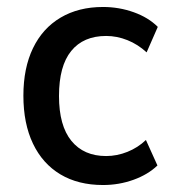

<svg xmlns="http://www.w3.org/2000/svg" viewBox="-20 -521 491 550"><path d="M275 9Q204 9 153 -21.5Q102 -52 74.5 -109.5Q47 -167 47 -247Q47 -326 74.5 -383Q102 -440 153.5 -470.5Q205 -501 275 -501Q321 -501 363 -486Q405 -471 432 -444L400 -371Q375 -394 345 -406Q315 -418 284 -418Q219 -418 184 -375Q149 -332 149 -246Q149 -161 184.5 -117.5Q220 -74 284 -74Q315 -74 345 -86Q375 -98 398 -120L431 -47Q404 -21 362.5 -6Q321 9 275 9Z"/></svg>

Font: Nunito Sans 10pt SemiCondensed SemiBold
Style: Regular
Weight: 600
Width: 4
Designer: Vernon Adams
Foundry: Vernon Adams
Version: Version 3.101;gftools[0.9.27]